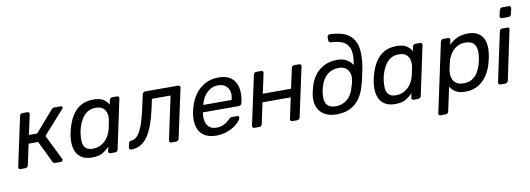

<svg xmlns="http://www.w3.org/2000/svg" viewBox="-68 -1191 5028 1822"><g transform="rotate(-10 2446.5 -280.0)"><path d="M42 0Q32 0 26.5 -6.5Q21 -13 23 -23L125 -497Q127 -507 134.5 -513.5Q142 -520 152 -520H199Q209 -520 214.5 -513.5Q220 -507 218 -497L176 -305H256L430 -505Q436 -512 443 -516Q450 -520 460 -520H519Q528 -520 532.5 -516Q537 -512 536 -504Q536 -500 529 -492L329 -268L447 -29Q449 -25 449.5 -22Q450 -19 449 -16Q448 -8 441.5 -4Q435 0 426 0H376Q366 0 361 -4Q356 -8 352 -15L251 -224H159L116 -23Q114 -13 106.5 -6.5Q99 0 89 0Z M731 10Q676 10 640 -9.5Q604 -29 585 -62.5Q566 -96 561.5 -139Q557 -182 564 -230Q567 -246 570 -260Q573 -274 577 -290Q589 -337 609 -379.5Q629 -422 659.5 -456.5Q690 -491 733.5 -510.5Q777 -530 835 -530Q899 -530 931.5 -508.5Q964 -487 982 -456L990 -497Q992 -507 999.5 -513.5Q1007 -520 1018 -520H1063Q1073 -520 1078.5 -513.5Q1084 -507 1082 -497L981 -23Q979 -13 971.5 -6.5Q964 0 954 0H908Q898 0 893 -6.5Q888 -13 890 -23L899 -65Q868 -33 831.5 -11.5Q795 10 731 10ZM752 -71Q802 -71 838.5 -94Q875 -117 898 -152.5Q921 -188 930 -225Q934 -241 938.5 -263.5Q943 -286 946 -302Q954 -337 947.5 -371Q941 -405 916.5 -427Q892 -449 843 -449Q796 -449 762.5 -426.5Q729 -404 707.5 -367.5Q686 -331 673 -289Q669 -274 666 -260Q663 -246 661 -231Q655 -189 658 -152.5Q661 -116 683 -93.5Q705 -71 752 -71Z M1109 0Q1099 0 1093.5 -7Q1088 -14 1090 -24L1098 -61Q1103 -83 1123 -83Q1155 -84 1182 -112.5Q1209 -141 1233 -203.5Q1257 -266 1279 -369L1307 -497Q1309 -507 1316.5 -513.5Q1324 -520 1334 -520H1652Q1662 -520 1667.5 -513.5Q1673 -507 1671 -497L1569 -23Q1568 -13 1560 -6.5Q1552 0 1542 0H1494Q1484 0 1479 -6.5Q1474 -13 1476 -23L1565 -440H1385L1368 -358Q1347 -262 1321.5 -193.5Q1296 -125 1264.5 -82.5Q1233 -40 1194.5 -20Q1156 0 1109 0Z M1926 10Q1857 10 1812.5 -19Q1768 -48 1751 -101.5Q1734 -155 1744 -227Q1746 -240 1750.5 -260.5Q1755 -281 1759 -294Q1779 -365 1818.5 -418.5Q1858 -472 1915 -501Q1972 -530 2040 -530Q2116 -530 2160 -498Q2204 -466 2219 -407Q2234 -348 2218 -269L2214 -252Q2212 -241 2203.5 -235Q2195 -229 2185 -229H1840Q1840 -228 1839.5 -225Q1839 -222 1838 -220Q1832 -179 1840 -143.5Q1848 -108 1873.5 -86Q1899 -64 1941 -64Q1977 -64 2003.5 -75Q2030 -86 2047 -99.5Q2064 -113 2071 -121Q2083 -133 2088.5 -135.5Q2094 -138 2106 -138H2154Q2163 -138 2168 -132.5Q2173 -127 2171 -117Q2167 -102 2148 -80.5Q2129 -59 2096 -38Q2063 -17 2020 -3.5Q1977 10 1926 10ZM1855 -298H2128L2129 -301Q2141 -346 2131.5 -381Q2122 -416 2095 -436.5Q2068 -457 2025 -457Q1982 -457 1948 -436.5Q1914 -416 1890.5 -381Q1867 -346 1856 -301Z M2295 0Q2285 0 2279.5 -6.5Q2274 -13 2276 -23L2378 -497Q2380 -507 2387.5 -513.5Q2395 -520 2405 -520H2453Q2463 -520 2468 -513.5Q2473 -507 2471 -497L2430 -305H2702L2744 -497Q2746 -507 2753.5 -513.5Q2761 -520 2771 -520H2818Q2828 -520 2833.5 -513.5Q2839 -507 2837 -497L2735 -23Q2733 -13 2725.5 -6.5Q2718 0 2708 0H2661Q2651 0 2645.5 -6.5Q2640 -13 2642 -23L2685 -225H2413L2370 -23Q2368 -13 2360.5 -6.5Q2353 0 2343 0Z M3088 10Q3016 10 2969 -19Q2922 -48 2903 -99.5Q2884 -151 2895 -217Q2897 -226 2899 -236Q2901 -246 2903.5 -257Q2906 -268 2910 -280Q2926 -344 2961.5 -393Q2997 -442 3052.5 -470.5Q3108 -499 3182 -499Q3231 -499 3267.5 -479Q3304 -459 3327 -424Q3343 -507 3332.5 -560.5Q3322 -614 3279 -642Q3236 -670 3153 -673Q3143 -673 3136 -679.5Q3129 -686 3129 -696V-726Q3129 -736 3136 -743Q3143 -750 3153 -750Q3282 -747 3344 -694.5Q3406 -642 3413.5 -543.5Q3421 -445 3387 -304Q3383 -286 3377 -261.5Q3371 -237 3365 -217Q3348 -151 3312.5 -99.5Q3277 -48 3221.5 -19Q3166 10 3088 10ZM3093 -67Q3156 -67 3203.5 -106.5Q3251 -146 3270 -222Q3274 -234 3278.5 -248.5Q3283 -263 3285 -275Q3294 -319 3283.5 -351.5Q3273 -384 3247.5 -402.5Q3222 -421 3183 -421Q3115 -421 3070.5 -383.5Q3026 -346 3004 -275Q3000 -262 2997 -248Q2994 -234 2992 -222Q2979 -146 3004 -106.5Q3029 -67 3093 -67Z M3652 10Q3597 10 3561 -9.5Q3525 -29 3506 -62.5Q3487 -96 3482.5 -139Q3478 -182 3485 -230Q3488 -246 3491 -260Q3494 -274 3498 -290Q3510 -337 3530 -379.5Q3550 -422 3580.5 -456.5Q3611 -491 3654.5 -510.5Q3698 -530 3756 -530Q3820 -530 3852.5 -508.5Q3885 -487 3903 -456L3911 -497Q3913 -507 3920.5 -513.5Q3928 -520 3939 -520H3984Q3994 -520 3999.5 -513.5Q4005 -507 4003 -497L3902 -23Q3900 -13 3892.5 -6.5Q3885 0 3875 0H3829Q3819 0 3814 -6.5Q3809 -13 3811 -23L3820 -65Q3789 -33 3752.5 -11.5Q3716 10 3652 10ZM3673 -71Q3723 -71 3759.5 -94Q3796 -117 3819 -152.5Q3842 -188 3851 -225Q3855 -241 3859.5 -263.5Q3864 -286 3867 -302Q3875 -337 3868.5 -371Q3862 -405 3837.5 -427Q3813 -449 3764 -449Q3717 -449 3683.5 -426.5Q3650 -404 3628.5 -367.5Q3607 -331 3594 -289Q3590 -274 3587 -260Q3584 -246 3582 -231Q3576 -189 3579 -152.5Q3582 -116 3604 -93.5Q3626 -71 3673 -71Z M4056 190Q4046 190 4041 183.5Q4036 177 4038 167L4180 -497Q4182 -507 4189.5 -513.5Q4197 -520 4207 -520H4253Q4263 -520 4268 -513.5Q4273 -507 4271 -497L4262 -453Q4293 -486 4338 -508Q4383 -530 4443 -530Q4499 -530 4534.5 -511Q4570 -492 4588.5 -459Q4607 -426 4610.5 -384Q4614 -342 4606 -294Q4603 -278 4599.5 -260Q4596 -242 4591 -226Q4576 -164 4542.5 -110Q4509 -56 4455.5 -23Q4402 10 4328 10Q4270 10 4234.5 -11.5Q4199 -33 4183 -65L4133 167Q4131 177 4123 183.5Q4115 190 4105 190ZM4324 -71Q4376 -71 4410 -93.5Q4444 -116 4465 -152.5Q4486 -189 4497 -231Q4501 -246 4504 -260Q4507 -274 4509 -289Q4516 -331 4510.5 -367.5Q4505 -404 4480.5 -426.5Q4456 -449 4405 -449Q4355 -449 4319.5 -426Q4284 -403 4262 -367.5Q4240 -332 4231 -295Q4227 -279 4222 -257Q4217 -235 4214 -218Q4208 -183 4215.5 -149Q4223 -115 4249.5 -93Q4276 -71 4324 -71Z M4666 0Q4656 0 4650.5 -6.5Q4645 -13 4647 -23L4748 -497Q4750 -507 4758 -513.5Q4766 -520 4776 -520H4824Q4834 -520 4838.5 -513.5Q4843 -507 4841 -497L4741 -23Q4739 -13 4731.5 -6.5Q4724 0 4714 0ZM4789 -617Q4779 -617 4774 -623.5Q4769 -630 4770 -640L4783 -694Q4785 -704 4792.5 -711Q4800 -718 4810 -718H4872Q4883 -718 4888.5 -711Q4894 -704 4892 -694L4880 -640Q4878 -630 4870 -623.5Q4862 -617 4852 -617Z"/></g></svg>

Font: Rubik
Style: Italic
Weight: 400
Italic angle: -12°
Designer: Hubert and Fischer
Foundry: Hubert and Fischer
Version: Version 2.300;gftools[0.9.30]